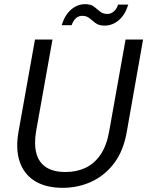

<svg xmlns="http://www.w3.org/2000/svg" viewBox="-20 -890 707 922"><path d="M281 12Q201 12 148.5 -20Q96 -52 75 -112.5Q54 -173 69 -258L148 -700H232L153 -258Q143 -196 155 -152.5Q167 -109 202 -86.5Q237 -64 295 -64Q348 -64 390.5 -84Q433 -104 462.5 -147Q492 -190 504 -258L583 -700H667L589 -258Q573 -165 527.5 -105.5Q482 -46 418 -17Q354 12 281 12ZM276 -769Q292 -819 322 -844.5Q352 -870 389 -870Q416 -870 431 -858.5Q446 -847 460 -835Q474 -823 496 -823Q512 -823 526 -834.5Q540 -846 547 -868H596Q581 -819 550.5 -793Q520 -767 482 -767Q455 -767 439 -779Q423 -791 409.5 -802.5Q396 -814 375 -814Q358 -814 345 -803Q332 -792 324 -769Z"/></svg>

Font: DM Sans 16pt
Style: Italic
Weight: 400
Italic angle: -10°
Version: Version 4.004;gftools[0.9.30]